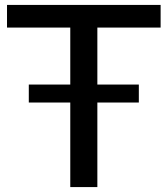

<svg xmlns="http://www.w3.org/2000/svg" viewBox="-20 -760 681 780"><path d="M632.5 -648H375.5V-416.5H544V-343.5H375.5V0H265.5V-343.5H97V-416.5H265.5V-648H8.5V-740H632.5Z"/></svg>

Font: Encode Sans Semi Expanded Medium
Style: Regular
Weight: 500
Width: 6
Designer: Multiple Designers
Foundry: Impallari Type
Version: Version 2.000